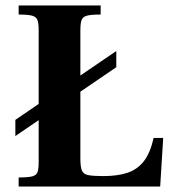

<svg xmlns="http://www.w3.org/2000/svg" viewBox="-20 -680 644 700"><path d="M36 -184V-243L404 -494V-435ZM48 0V-33Q82 -33 97.5 -37Q113 -41 117 -53Q121 -65 121 -89V-569Q121 -595 116.5 -607Q112 -619 96.5 -623Q81 -627 48 -627V-660H347V-627Q313 -627 297.5 -623Q282 -619 277.5 -607Q273 -595 273 -569V-101Q273 -72 278.5 -58.5Q284 -45 302 -41.5Q320 -38 356 -38Q410 -38 446 -50.5Q482 -63 505 -93Q528 -123 540 -177H575L564 0Z"/></svg>

Font: Frank Ruhl Libre
Style: Bold
Weight: 700
Designer: Yanek Iontef
Foundry: Fontef
Version: Version 6.004